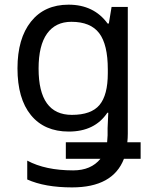

<svg xmlns="http://www.w3.org/2000/svg" viewBox="-20 -566 655 826"><path d="M442.9 -15.1 445.8 -81.1H441.9Q387.7 0 275.9 0Q170.9 0 113 -70.8Q55.2 -141.6 55.2 -272Q55.2 -400.4 113.3 -473.1Q171.4 -545.9 274.9 -545.9Q383.8 -545.9 442.9 -464.8H448.2L460 -536.1H529.8V8.8Q529.8 28.3 527.8 45.9H585V117.2H513.2Q465.8 240.2 290 240.2Q172.9 240.2 97.2 206.1V125Q175.3 167 294.9 167Q371.6 167 412.1 117.2H263.2V45.9H440.9L442.9 16.1ZM289.1 -71.8Q372.6 -71.8 408.2 -114.5Q443.8 -157.2 443.8 -251V-267.1Q443.8 -374.5 406.7 -423.3Q369.6 -472.2 287.1 -472.2Q218.8 -472.2 182.4 -421.4Q146 -370.6 146 -271Q146 -71.8 289.1 -71.8Z"/></svg>

Font: Noto Sans Southeast Asian
Style: Regular
Weight: 400
Designer: Monotype Design Team
Foundry: Monotype Imaging Inc.
Version: Version 1.06 uh; ttfautohint (v1.4.1)